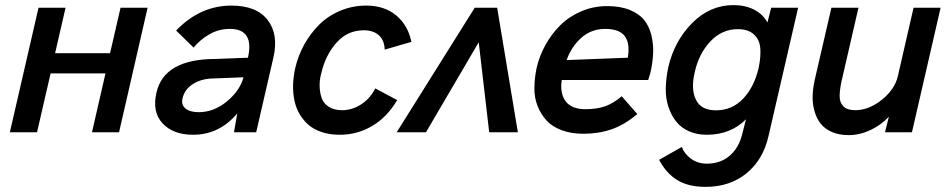

<svg xmlns="http://www.w3.org/2000/svg" viewBox="-20 -518 3718 752"><path d="M18.6 0 130.9 -487.8H236.8L195.8 -309.6H411.1L452.1 -487.8H558.1L446.3 0H340.3L393.1 -230.5H178.2L125 0Z M736.3 9.8Q658.2 9.8 616.7 -34.9Q575.2 -79.6 592.8 -155.3Q622.6 -287.1 825.2 -287.1L951.2 -292Q976.6 -404.8 880.4 -404.8Q836.4 -404.8 799.8 -383.5Q763.2 -362.3 738.3 -331.5L669.9 -398.4Q763.7 -496.1 886.2 -496.1Q984.9 -496.1 1028.3 -439.7Q1071.8 -383.3 1050.8 -292.5L983.4 0H896.5L909.2 -73.7Q838.9 9.8 736.3 9.8ZM758.3 -78.6Q817.4 -78.6 868.7 -120.8Q919.9 -163.1 933.6 -215.3L820.3 -210.9Q770.5 -210.9 736.6 -189.5Q702.6 -168 694.8 -132.3Q689 -106.9 706.8 -92.8Q724.6 -78.6 758.3 -78.6Z M1311 9.8Q1272.9 9.8 1241.7 -0.2Q1210.4 -10.3 1189.2 -28.3Q1168 -46.4 1153.6 -70.8Q1139.2 -95.2 1133.1 -124.8Q1127 -154.3 1127.9 -186.5Q1128.9 -218.8 1136.7 -252.9Q1147.9 -300.8 1171.6 -343.5Q1195.3 -386.2 1229.7 -420.9Q1264.2 -455.6 1312.3 -475.8Q1360.4 -496.1 1414.6 -496.1Q1485.8 -496.1 1532 -457.5Q1578.1 -418.9 1591.3 -354L1486.8 -323.7Q1485.4 -360.8 1463.6 -380.1Q1441.9 -399.4 1404.8 -399.4Q1340.8 -399.4 1297.9 -350.8Q1254.9 -302.2 1238.8 -232.9Q1231 -205.6 1231.9 -179.2Q1232.9 -152.8 1240.5 -132.3Q1248 -111.8 1268.6 -99.1Q1289.1 -86.4 1319.8 -86.4Q1360.4 -86.4 1395.8 -110.1Q1431.2 -133.8 1449.7 -171.9L1535.6 -126Q1497.1 -60.1 1438.5 -25.1Q1379.9 9.8 1311 9.8Z M1533.7 0 1839.4 -487.8H1927.2L2008.3 0H1896L1855 -352.5L1648.4 0Z M2264.6 5.9Q2217.3 5.9 2180.4 -7.8Q2143.6 -21.5 2121.3 -45.4Q2099.1 -69.3 2085.9 -101.8Q2072.8 -134.3 2073 -172.1Q2073.2 -210 2081.5 -251Q2092.3 -298.3 2116 -341.3Q2139.6 -384.3 2174.1 -418.7Q2208.5 -453.1 2256.3 -473.6Q2304.2 -494.1 2358.4 -494.1Q2409.7 -494.1 2446.3 -479.2Q2482.9 -464.4 2502.7 -439.9Q2522.5 -415.5 2531 -380.9Q2539.6 -346.2 2538.1 -309.6Q2536.6 -272.9 2526.9 -231L2518.6 -204.6H2180.2Q2172.4 -151.9 2195.6 -121.1Q2218.8 -90.3 2273.4 -90.3Q2317.4 -90.3 2350.1 -101.8Q2382.8 -113.3 2415 -141.1L2476.1 -71.3Q2426.3 -29.3 2375.5 -11.7Q2324.7 5.9 2264.6 5.9ZM2199.2 -282.7 2439 -292Q2448.2 -348.1 2427 -376.5Q2405.8 -404.8 2350.1 -404.8Q2296.4 -404.8 2257.3 -370.4Q2218.3 -335.9 2199.2 -282.7Z M2743.7 213.9Q2675.3 213.9 2632.1 187Q2588.9 160.2 2561.5 107.9L2650.4 57.6Q2660.6 85 2687 104Q2713.4 123 2748 123Q2802.2 123 2838.4 91.6Q2874.5 60.1 2887.2 6.3L2901.9 -50.8Q2841.3 9.8 2748.5 9.8Q2709.5 9.8 2678.5 -3.9Q2647.5 -17.6 2628.2 -42Q2608.9 -66.4 2597.9 -99.6Q2586.9 -132.8 2587.6 -171.9Q2588.4 -210.9 2597.2 -253.9Q2621.1 -357.4 2690.9 -427.7Q2760.7 -498 2853 -498Q2898.9 -498 2933.6 -480.2Q2968.3 -462.4 2985.8 -429.7L3000.5 -487.8H3106L2989.7 16.1Q2968.8 107.9 2903.6 160.9Q2838.4 213.9 2743.7 213.9ZM2784.2 -85.9Q2848.1 -85.9 2891.6 -132.6Q2935.1 -179.2 2951.7 -253.9Q2960.4 -295.9 2957.8 -329.3Q2955.1 -362.8 2932.6 -383.3Q2910.2 -403.8 2870.1 -403.8Q2807.1 -403.8 2762 -355.5Q2716.8 -307.1 2700.7 -233.9Q2685.5 -168.5 2705.8 -127.2Q2726.1 -85.9 2784.2 -85.9Z M3304.2 11.2Q3266.6 11.2 3238.5 -1Q3210.4 -13.2 3194.3 -33.7Q3178.2 -54.2 3170.2 -82.3Q3162.1 -110.4 3162.8 -140.9Q3163.6 -171.4 3170.9 -204.6L3236.3 -487.8H3342.3L3275.9 -199.2Q3269 -167.5 3268.6 -142.3Q3268.1 -117.2 3283 -101.8Q3297.9 -86.4 3329.1 -86.4Q3383.3 -86.4 3434.1 -127.4Q3484.9 -168.5 3496.6 -219.7L3558.1 -487.8H3664.1L3551.8 0H3446.3L3461.4 -61Q3430.7 -27.8 3388.7 -8.3Q3346.7 11.2 3304.2 11.2Z"/></svg>

Font: HK Grotesk SemiBold Italic
Style: Regular
Weight: 600
Italic angle: -13°
Designer: Alfredo Marco Pradil and Stefan Peev
Foundry: Hanken Design Co.
Version: Version 1.000;PS 001.000;hotconv 1.0.88;makeotf.lib2.5.64775